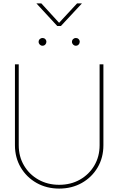

<svg xmlns="http://www.w3.org/2000/svg" viewBox="-20 -1108 700 1136"><path d="M330.1 7.8Q255.9 7.8 196.5 -25.6Q137.2 -59.1 102.8 -117.2Q68.4 -175.3 68.4 -249V-727.5H90.8V-249Q90.8 -181.6 122.1 -128.7Q153.3 -75.7 207.5 -45.2Q261.7 -14.6 330.1 -14.6Q398.9 -14.6 452.9 -45.2Q506.8 -75.7 538.1 -128.7Q569.3 -181.6 569.3 -249V-727.5H591.8V-249Q591.8 -175.3 557.6 -117.2Q523.4 -59.1 464.1 -25.6Q404.8 7.8 330.1 7.8ZM224.6 -1087.9 329.6 -973.1 436 -1087.9H464.4V-1087.4L340.3 -954.1H318.8L195.8 -1087.4V-1087.9ZM231.4 -837.4Q222.2 -837.4 215.3 -844.2Q208.5 -851.1 208.5 -860.4Q208.5 -870.1 215.3 -876.7Q222.2 -883.3 231.4 -883.3Q241.2 -883.3 247.8 -876.7Q254.4 -870.1 254.4 -860.4Q254.4 -851.1 247.8 -844.2Q241.2 -837.4 231.4 -837.4ZM428.7 -837.4Q419.4 -837.4 412.6 -844.2Q405.8 -851.1 405.8 -860.4Q405.8 -870.1 412.6 -876.7Q419.4 -883.3 428.7 -883.3Q438.5 -883.3 445.1 -876.7Q451.7 -870.1 451.7 -860.4Q451.7 -851.1 445.1 -844.2Q438.5 -837.4 428.7 -837.4Z"/></svg>

Font: Inter Display Thin
Style: Regular
Weight: 100
Designer: Rasmus Andersson
Foundry: rsms
Version: Version 4.000;git-a52131595